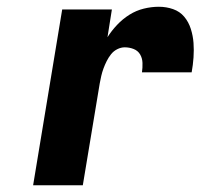

<svg xmlns="http://www.w3.org/2000/svg" viewBox="-20 -548 640 568"><path d="M78 0 164 -520H311L298 -438Q310 -457 326.5 -474.5Q343 -492 363 -504.5Q383 -517 405.5 -522.5Q428 -528 450 -528Q472 -528 492 -521Q512 -514 525 -498.5Q538 -483 544.5 -462.5Q551 -442 552.5 -421Q554 -400 552.5 -378Q551 -356 547 -334H400Q402 -348 401.5 -362Q401 -376 394.5 -387Q388 -398 375.5 -403Q363 -408 349 -408Q338 -408 327 -402.5Q316 -397 308.5 -387.5Q301 -378 295.5 -367Q290 -356 286 -345Q282 -334 279.5 -323Q277 -312 275 -301L225 0Z"/></svg>

Font: Iosevka SS04 Hv Ex Obl
Style: Regular
Weight: 900
Width: 7
Italic angle: -9°
Monospace: yes
Designer: Belleve Invis
Foundry: Belleve Invis
Version: Version 19.0.0; ttfautohint (v1.8.4)